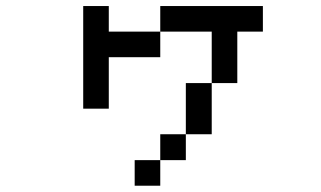

<svg xmlns="http://www.w3.org/2000/svg" viewBox="-20 -462 1040 623"><path d="M250 -109.4V-442.4H333V-359.4H500V-442.4H833V-359.4H750V-192.4H667V-26.4H583V-192.4H667V-359.4H500V-276.4H333V-109.4ZM583 -26.4V57.6H500V-26.4ZM500 57.6V140.6H417V57.6Z"/></svg>

Font: KH Dot kagurazaka 12
Style: Regular
Weight: 400
Designer: Original version for X68000 by Keitarou Hiraki (http://hp.vector.co.jp/authors/VA000874/) / TrueType conversion by Homem
Version: Version 1.00.20150527